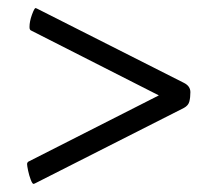

<svg xmlns="http://www.w3.org/2000/svg" viewBox="-20 -440 521 475"><path d="M47 -34Q47 -37 48.5 -38.5Q50 -40 50 -40L373 -204L56 -365Q56 -365 54.5 -366.5Q53 -368 53 -373Q53 -387 59 -403.5Q65 -420 68 -420Q69 -420 73 -418L435 -235Q451 -227 451 -212Q451 -199 448.5 -189Q446 -179 435 -173L68 13Q64 15 63 15Q60 15 56 4.5Q52 -6 49.5 -18Q47 -30 47 -34Z"/></svg>

Font: Amiri
Style: Italic
Weight: 400
Italic angle: 10°
Designer: Khaled Hosny
Version: Version 0.113